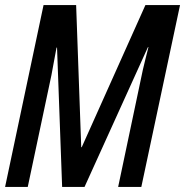

<svg xmlns="http://www.w3.org/2000/svg" viewBox="-21 -734 727 754"><path d="M-1 0 150 -714H278L298 -156H300L550 -714H686L534 0H443L540 -460Q545 -481 550.5 -503.5Q556 -526 562 -549H560L311 0H223L203 -547H201Q195 -517 190.5 -490.5Q186 -464 181 -439L88 0Z"/></svg>

Font: Noto Sans ExtraCondensed Medium
Style: Italic
Weight: 500
Width: 2
Italic angle: -12°
Designer: Monotype Design Team
Foundry: Monotype Imaging Inc.
Version: Version 2.013; ttfautohint (v1.8.4.7-5d5b)